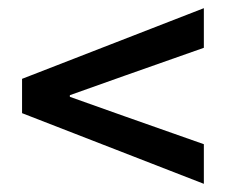

<svg xmlns="http://www.w3.org/2000/svg" viewBox="-20 -567 553 470"><path d="M479 -117 34 -290V-374L479 -547V-450L286 -382L151 -334V-330L286 -282L479 -214Z"/></svg>

Font: CV Source Sans Light
Style: Bold
Weight: 600
Designer: Paul D. Hunt
Foundry: Adobe Systems Incorporated
Version: Version 3.001